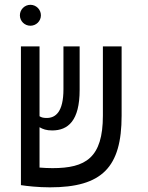

<svg xmlns="http://www.w3.org/2000/svg" viewBox="-20 -782 626 811"><path d="M190.9 9.3C411.6 9.3 493.7 -75.7 493.7 -293.5V-585.9H414.6V-293.9C414.6 -114.7 341.3 -71.8 201.7 -71.8C183.6 -71.8 164.1 -72.8 147 -74.2V-244.6C161.1 -236.3 176.3 -231 200.2 -231C267.6 -231 316.4 -272 316.4 -402.3V-585.9H248V-405.3C248 -308.6 214.4 -283.7 177.2 -283.7C164.1 -283.7 155.3 -285.6 147 -291V-585.9H68.4V-0.5V0C92.8 3.9 141.1 9.3 190.9 9.3ZM108.4 -673.3C132.8 -673.3 152.8 -692.9 152.8 -717.3C152.8 -741.7 132.8 -761.7 108.4 -761.7C84 -761.7 64 -741.7 64 -717.3C64 -692.9 84 -673.3 108.4 -673.3Z"/></svg>

Font: Cascadia Code SemiLight
Style: Regular
Weight: 350
Monospace: yes
Designer: Aaron Bell
Foundry: Saja Typeworks
Version: Version 2404.023